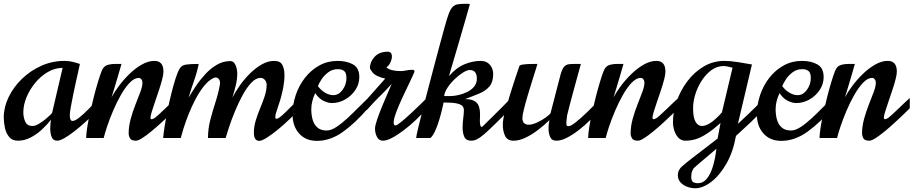

<svg xmlns="http://www.w3.org/2000/svg" viewBox="-22 -734 4858 1021"><path d="M73.2 14.2Q42.5 14.2 26.1 -6.3Q9.8 -26.9 3.9 -55.7Q-2 -84.5 -2 -109.9Q-2 -164.1 23.7 -217.3Q49.3 -270.5 94.2 -314.2Q139.2 -357.9 197.5 -384Q255.9 -410.2 320.8 -410.2Q342.8 -410.2 362.3 -405.5Q381.8 -400.9 402.8 -394Q401.9 -388.2 396 -362.5Q390.1 -336.9 382.3 -301.3Q374.5 -265.6 366.9 -229Q359.4 -192.4 354.2 -163.3Q349.1 -134.3 349.1 -122.1Q349.1 -90.8 363.8 -90.8Q377 -90.8 399.7 -108.9Q422.4 -127 451.7 -156.7Q481 -186.5 513.2 -222.2V-166Q501.5 -151.9 479.2 -129.6Q457 -107.4 429.2 -82.5Q401.4 -57.6 373.3 -35.6Q345.2 -13.7 321 0.2Q296.9 14.2 282.2 14.2Q260.3 14.2 252.7 -5.6Q245.1 -25.4 245.1 -49.8Q245.1 -62.5 246.3 -75Q247.6 -87.4 249 -97.2Q229 -71.3 201.2 -45.4Q173.3 -19.5 140.6 -2.7Q107.9 14.2 73.2 14.2ZM149.9 -64Q165 -64 184.3 -75.2Q203.6 -86.4 222.7 -102.5Q241.7 -118.7 254.9 -132.8L311 -373Q270 -373 232.4 -351.1Q194.8 -329.1 165.5 -293.7Q136.2 -258.3 119.1 -217Q102.1 -175.8 102.1 -137.2Q102.1 -108.9 112.5 -86.4Q123 -64 149.9 -64Z M701.2 14.2Q675.8 14.2 668.9 1Q662.1 -12.2 662.1 -22.9Q662.1 -62 673.1 -102.1Q684.1 -142.1 698.7 -178.7Q713.4 -215.3 724.4 -245.1Q735.4 -274.9 735.4 -293Q735.4 -305.7 729.5 -312.7Q723.6 -319.8 716.3 -319.8Q692.4 -319.8 668 -294.4Q643.6 -269 620.8 -229Q598.1 -189 579.3 -144.5Q560.5 -100.1 547.6 -61.3Q534.7 -22.5 529.3 0H436Q436.5 -22.5 442.1 -58.6Q447.8 -94.7 457.3 -137Q466.8 -179.2 477.5 -221.2Q488.3 -263.2 499 -298.6Q509.8 -334 518.1 -355Q527.8 -380.9 546.9 -387.5Q565.9 -394 591.3 -394H624Q624 -394 618.4 -374.5Q612.8 -355 604.2 -325.7Q595.7 -296.4 586.7 -266.8Q577.6 -237.3 571.3 -216.8Q585.9 -244.1 610.6 -277.3Q635.3 -310.5 666.5 -340.8Q697.8 -371.1 731.9 -390.6Q766.1 -410.2 799.3 -410.2Q847.2 -410.2 847.2 -353Q847.2 -337.9 840.3 -311.5Q833.5 -285.2 823.2 -254.2Q813 -223.1 802.5 -193.1Q792 -163.1 785.2 -140.4Q778.3 -117.7 778.3 -108.9Q778.3 -100.1 784.2 -100.1Q790.5 -100.1 801.3 -106.9Q807.6 -111.3 822.8 -125.2Q837.9 -139.2 856.2 -156.7Q874.5 -174.3 890.9 -189.9Q907.2 -205.6 916 -212.9V-158.2Q904.3 -146.5 882.8 -125.7Q861.3 -105 835 -80.8Q808.6 -56.6 782.5 -35.2Q756.3 -13.7 734.6 0.2Q712.9 14.2 701.2 14.2Z M1356.9 15.1Q1328.1 15.1 1328.1 -27.8Q1328.1 -61.5 1338.4 -94.7Q1348.6 -127.9 1362.1 -159.9Q1375.5 -191.9 1385.7 -223.1Q1396 -254.4 1396 -284.2Q1396 -296.9 1387 -308.3Q1377.9 -319.8 1363.8 -319.8Q1338.4 -319.8 1314 -293.7Q1289.6 -267.6 1267.6 -227.1Q1245.6 -186.5 1227.3 -141.8Q1209 -97.2 1196.3 -58.8Q1183.6 -20.5 1177.7 0H1084Q1084 -48.8 1096.2 -95.9Q1108.4 -143.1 1123.5 -189.7Q1138.7 -236.3 1147 -282.2Q1147.9 -285.2 1147.9 -288.1Q1147.9 -291 1147.9 -293Q1147.9 -307.1 1140.9 -314.5Q1133.8 -321.8 1125 -321.8Q1120.6 -321.8 1114.7 -319.8Q1087.4 -307.1 1063.2 -277.1Q1039.1 -247.1 1018.3 -207.8Q997.6 -168.5 981.4 -127.9Q965.3 -87.4 954.6 -53.2Q943.8 -19 939 0H845.7Q847.2 -22 853.3 -60.8Q859.4 -99.6 868.7 -145.8Q877.9 -191.9 889.2 -236.8Q900.4 -281.7 911.9 -317.6Q923.3 -353.5 934.1 -370.1Q943.8 -386.7 966.3 -390.4Q988.8 -394 1034.7 -394Q1025.9 -349.6 1009.5 -303.7Q993.2 -257.8 981 -214.8Q997.6 -243.7 1020.3 -277.3Q1043 -311 1071 -341.1Q1099.1 -371.1 1132.1 -390.1Q1165 -409.2 1202.1 -409.2Q1216.8 -409.2 1224.9 -397.7Q1232.9 -386.2 1236.3 -371.1Q1239.7 -356 1239.7 -344.2Q1239.7 -311.5 1231.4 -278.3Q1223.1 -245.1 1213.9 -214.8Q1229.5 -246.1 1253.7 -280Q1277.8 -314 1307.6 -343.5Q1337.4 -373 1370.4 -391.6Q1403.3 -410.2 1436 -410.2Q1468.3 -410.2 1479.5 -388.7Q1490.7 -367.2 1490.7 -335Q1490.7 -302.2 1484.1 -267.8Q1477.5 -233.4 1468.5 -203.4Q1459.5 -173.3 1452.1 -152.8Q1444.8 -132.3 1443.8 -127Q1443.4 -122.6 1442.6 -118.9Q1441.9 -115.2 1441.9 -112.8Q1441.9 -102.1 1447.8 -102.1Q1460.4 -102.1 1493.7 -134.8Q1526.9 -167.5 1574.7 -214.8V-159.7Q1550.8 -131.8 1519 -101.3Q1487.3 -70.8 1455.1 -44.4Q1422.9 -18.1 1396.5 -1.5Q1370.1 15.1 1356.9 15.1Z M1663.1 15.1Q1604 15.1 1568.8 -23.9Q1533.7 -63 1533.7 -126Q1533.7 -178.7 1551 -229.5Q1568.4 -280.3 1600.3 -321Q1632.3 -361.8 1676.3 -386Q1720.2 -410.2 1773.4 -410.2Q1821.3 -410.2 1855 -391.6Q1888.7 -373 1888.7 -324.2Q1888.7 -286.6 1867.4 -255.1Q1846.2 -223.6 1813 -204.8Q1779.8 -186 1742.7 -186Q1722.2 -186 1697.5 -198.2Q1672.9 -210.4 1654.3 -238.8Q1633.3 -194.8 1633.3 -152.8Q1633.3 -123.5 1640.4 -97.9Q1647.5 -72.3 1665.5 -56.2Q1683.6 -40 1715.3 -40Q1738.3 -40 1766.6 -58.6Q1794.9 -77.1 1825.2 -105.2Q1855.5 -133.3 1884.3 -162.6Q1913.1 -191.9 1936.5 -213.9V-160.2Q1869.1 -81.1 1802 -33Q1734.9 15.1 1663.1 15.1ZM1750.5 -228Q1779.3 -228 1799.8 -256.3Q1820.3 -284.7 1820.3 -318.8Q1820.3 -346.7 1808.1 -356.4Q1795.9 -366.2 1774.4 -366.2Q1745.6 -366.2 1723.6 -349.6Q1701.7 -333 1687.7 -311.8Q1673.8 -290.5 1668.5 -275.9Q1685.5 -253.4 1707.3 -240.7Q1729 -228 1750.5 -228Z M2015.1 14.2Q1992.2 14.2 1982.2 -6.6Q1972.2 -27.3 1972.2 -49.8Q1972.2 -65.4 1983.4 -98.4Q1994.6 -131.3 2010.5 -169.9Q2026.4 -208.5 2040.8 -241.2Q2055.2 -273.9 2061 -288.1Q2039.1 -263.7 2023.7 -248Q2008.3 -232.4 1995.1 -219.5Q1981.9 -206.5 1966.3 -190.2Q1950.7 -173.8 1927.2 -147.5V-204.1L2026.4 -315.9Q1976.6 -328.1 1960.9 -346.7Q1945.3 -365.2 1945.3 -373Q1945.3 -405.3 1970.2 -432.1Q1995.1 -459 2040 -459Q2062 -459 2062 -433.1Q2062 -418.9 2053.5 -400.9Q2044.9 -382.8 2032.2 -376Q2044.9 -364.7 2065.2 -360.4Q2085.4 -356 2109.4 -356Q2120.6 -356 2138.2 -359.4Q2155.8 -362.8 2168 -362.8Q2182.1 -362.8 2182.1 -356Q2182.1 -352.1 2181.2 -350.1Q2172.4 -329.1 2154.5 -292.2Q2136.7 -255.4 2117.4 -213.9Q2098.1 -172.4 2084.7 -136.5Q2071.3 -100.6 2071.3 -82Q2071.3 -76.7 2073.2 -71.8Q2075.2 -66.9 2081.5 -66.9Q2088.4 -66.9 2110.6 -85Q2132.8 -103 2160.6 -128.7Q2188.5 -154.3 2213.4 -178.7Q2238.3 -203.1 2250 -215.3V-159.7Q2222.2 -127 2189.2 -95.9Q2156.2 -64.9 2123.3 -40Q2090.3 -15.1 2062 -0.5Q2033.7 14.2 2015.1 14.2Z M2483.9 14.2Q2456.1 14.2 2447 -6.6Q2438 -27.3 2438 -55.2Q2438 -79.6 2441.4 -105.2Q2444.8 -130.9 2444.8 -147.9Q2444.8 -161.1 2437 -170.2Q2429.2 -179.2 2406 -184.1Q2382.8 -189 2336.9 -189L2334 -175.8Q2333.5 -172.4 2328.1 -149.7Q2322.8 -127 2313.7 -96.7Q2304.7 -66.4 2292.7 -39.3Q2280.8 -12.2 2266.6 0H2190.9Q2192.4 -13.7 2201.4 -52Q2210.4 -90.3 2224.1 -144Q2237.8 -197.8 2253.7 -258.1Q2269.5 -318.4 2284.9 -376.7Q2300.3 -435.1 2313.2 -482.9Q2326.2 -530.8 2334 -559.3Q2341.8 -587.9 2341.8 -587.9Q2354.5 -634.3 2364 -659.9Q2373.5 -685.5 2384.8 -697Q2396 -708.5 2412.4 -711.2Q2428.7 -713.9 2454.6 -713.9Q2460.9 -713.9 2467 -713.6Q2473.1 -713.4 2476.6 -711.9Q2467.8 -680.7 2454.1 -632.6Q2440.4 -584.5 2425 -532Q2409.7 -479.5 2396 -433.3Q2382.3 -387.2 2373.8 -358.2Q2365.2 -329.1 2365.7 -329.1Q2403.3 -373.5 2447.3 -391.8Q2491.2 -410.2 2535.6 -410.2Q2564.9 -410.2 2582.8 -389.9Q2600.6 -369.6 2600.6 -340.8Q2600.6 -298.8 2581.5 -275.4Q2562.5 -252 2528.6 -237.5Q2494.6 -223.1 2450.7 -207Q2486.3 -207 2503.4 -195.3Q2520.5 -183.6 2525.6 -165.5Q2530.8 -147.5 2530.8 -127.9Q2530.8 -118.7 2530.3 -109.4Q2529.8 -100.1 2529.8 -91.8Q2529.8 -80.1 2531.7 -69.6Q2533.7 -59.1 2538.6 -59.1Q2542 -59.1 2546.9 -64Q2549.3 -66.4 2566.4 -83.3Q2583.5 -100.1 2607.7 -124Q2631.8 -147.9 2656.2 -172.4Q2680.7 -196.8 2697.8 -214.8V-160.2Q2643.6 -106.9 2608.9 -72.8Q2574.2 -38.6 2552 -19.8Q2529.8 -1 2514.4 6.6Q2499 14.2 2483.9 14.2ZM2339.8 -223.1H2372.6Q2391.6 -223.1 2415.8 -228.5Q2439.9 -233.9 2462.4 -244.9Q2484.9 -255.9 2499.3 -273.4Q2513.7 -291 2513.7 -315.9Q2513.7 -361.8 2475.6 -361.8Q2462.4 -361.8 2440.9 -348.6Q2419.4 -335.4 2397 -314.2Q2374.5 -293 2358.4 -268.8Q2342.3 -244.6 2339.8 -223.1Z M2709 14.2Q2675.8 14.2 2663.8 -11.5Q2651.9 -37.1 2651.9 -67.9Q2651.9 -82 2653.8 -96.4Q2655.8 -110.8 2658.7 -122.1Q2670.9 -168 2692.1 -237.1Q2713.4 -306.2 2739.7 -381.8Q2740.7 -388.2 2757.6 -390.6Q2774.4 -393.1 2793.2 -393.6Q2812 -394 2818.8 -394H2835.9Q2835.9 -392.6 2827.9 -367.2Q2819.8 -341.8 2807.9 -303.7Q2795.9 -265.6 2783.9 -225.3Q2772 -185.1 2763.9 -152.6Q2755.9 -120.1 2755.9 -106.9Q2755.9 -86.9 2765.4 -78.9Q2774.9 -70.8 2788.6 -70.8Q2809.1 -70.8 2835 -83Q2860.8 -95.2 2881.3 -110.1Q2901.9 -125 2905.8 -132.8L2958.5 -335.9Q2966.8 -366.7 2977.5 -378.7Q2988.3 -390.6 3002.4 -392.3Q3016.6 -394 3033.7 -394H3066.9Q3066.9 -394 3060.5 -370.8Q3054.2 -347.7 3044.4 -312Q3034.7 -276.4 3024.2 -237.8Q3013.7 -199.2 3005.4 -167.2Q2997.1 -135.3 2993.7 -120.1Q2993.2 -113.3 2991.5 -101.1Q2989.7 -88.9 2989.7 -76.2Q2989.7 -69.3 2991.7 -66.2Q2993.7 -63 3002 -63Q3012.7 -63 3038.6 -83Q3064.5 -103 3100.6 -137.9Q3136.7 -172.9 3177.7 -216.3V-161.1Q3152.3 -130.9 3121.1 -99.9Q3089.8 -68.8 3056.6 -43Q3023.4 -17.1 2992.7 -1.5Q2961.9 14.2 2937 14.2Q2912.1 14.2 2903.6 -5.6Q2895 -25.4 2895 -49.8Q2895 -76.7 2899.9 -95.2Q2871.6 -67.9 2838.6 -42.7Q2805.7 -17.6 2772.2 -1.7Q2738.8 14.2 2709 14.2Z M3370.6 14.2Q3345.2 14.2 3338.4 1Q3331.5 -12.2 3331.5 -22.9Q3331.5 -62 3342.5 -102.1Q3353.5 -142.1 3368.2 -178.7Q3382.8 -215.3 3393.8 -245.1Q3404.8 -274.9 3404.8 -293Q3404.8 -305.7 3398.9 -312.7Q3393.1 -319.8 3385.7 -319.8Q3361.8 -319.8 3337.4 -294.4Q3313 -269 3290.3 -229Q3267.6 -189 3248.8 -144.5Q3230 -100.1 3217 -61.3Q3204.1 -22.5 3198.7 0H3105.5Q3106 -22.5 3111.6 -58.6Q3117.2 -94.7 3126.7 -137Q3136.2 -179.2 3147 -221.2Q3157.7 -263.2 3168.5 -298.6Q3179.2 -334 3187.5 -355Q3197.3 -380.9 3216.3 -387.5Q3235.4 -394 3260.7 -394H3293.5Q3293.5 -394 3287.8 -374.5Q3282.2 -355 3273.7 -325.7Q3265.1 -296.4 3256.1 -266.8Q3247.1 -237.3 3240.7 -216.8Q3255.4 -244.1 3280 -277.3Q3304.7 -310.5 3335.9 -340.8Q3367.2 -371.1 3401.4 -390.6Q3435.5 -410.2 3468.8 -410.2Q3516.6 -410.2 3516.6 -353Q3516.6 -337.9 3509.8 -311.5Q3502.9 -285.2 3492.7 -254.2Q3482.4 -223.1 3471.9 -193.1Q3461.4 -163.1 3454.6 -140.4Q3447.8 -117.7 3447.8 -108.9Q3447.8 -100.1 3453.6 -100.1Q3460 -100.1 3470.7 -106.9Q3477.1 -111.3 3492.2 -125.2Q3507.3 -139.2 3525.6 -156.7Q3543.9 -174.3 3560.3 -189.9Q3576.7 -205.6 3585.4 -212.9V-158.2Q3573.7 -146.5 3552.2 -125.7Q3530.8 -105 3504.4 -80.8Q3478 -56.6 3451.9 -35.2Q3425.8 -13.7 3404.1 0.2Q3382.3 14.2 3370.6 14.2Z M3674.8 267.1Q3654.3 267.1 3633.1 259.5Q3611.8 252 3597.2 236.3Q3582.5 220.7 3582.5 196.8Q3582.5 169.9 3606 149.7Q3629.4 129.4 3658.7 106.9L3793.9 2.9L3809.6 -80.1Q3765.1 -40.5 3732.7 -20.3Q3700.2 0 3674.3 7.1Q3648.4 14.2 3622.6 14.2Q3601.1 14.2 3586.4 -0.7Q3571.8 -15.6 3564.2 -38.3Q3556.6 -61 3556.6 -84Q3556.6 -138.7 3576.7 -196Q3596.7 -253.4 3633.3 -302Q3669.9 -350.6 3720.2 -380.4Q3770.5 -410.2 3830.6 -410.2Q3860.8 -410.2 3903.1 -403.6Q3945.3 -397 3976.6 -391.1L3901.9 -75.2Q3932.6 -104 3955.6 -125.7Q3978.5 -147.5 3999.8 -168.7Q4021 -189.9 4044.9 -217.3V-160.6Q4008.8 -120.6 3969.5 -83.3Q3930.2 -45.9 3891.6 -11.2Q3876.5 74.7 3840.3 137.2Q3804.2 199.7 3759.8 233.4Q3715.3 267.1 3674.8 267.1ZM3710.9 -64Q3752.9 -64 3816.9 -136.2L3873.5 -374Q3855.5 -378.4 3845.2 -380.6Q3835 -382.8 3825.7 -382.8Q3791.5 -382.8 3762.2 -361.8Q3732.9 -340.8 3710.7 -307.1Q3688.5 -273.4 3676 -234.1Q3663.6 -194.8 3663.6 -158.2Q3663.6 -110.4 3676.3 -87.2Q3689 -64 3710.9 -64ZM3689.9 240.2Q3717.3 240.2 3737.1 215.8Q3756.8 191.4 3769.3 149.9Q3781.7 108.4 3787.6 57.1L3707.5 125Q3690.4 139.2 3672.1 155.5Q3653.8 171.9 3653.8 207Q3653.8 226.6 3662.8 233.4Q3671.9 240.2 3689.9 240.2Z M4132.3 15.1Q4073.2 15.1 4038.1 -23.9Q4002.9 -63 4002.9 -126Q4002.9 -178.7 4020.3 -229.5Q4037.6 -280.3 4069.6 -321Q4101.6 -361.8 4145.5 -386Q4189.5 -410.2 4242.7 -410.2Q4290.5 -410.2 4324.2 -391.6Q4357.9 -373 4357.9 -324.2Q4357.9 -286.6 4336.7 -255.1Q4315.4 -223.6 4282.2 -204.8Q4249 -186 4211.9 -186Q4191.4 -186 4166.7 -198.2Q4142.1 -210.4 4123.5 -238.8Q4102.5 -194.8 4102.5 -152.8Q4102.5 -123.5 4109.6 -97.9Q4116.7 -72.3 4134.8 -56.2Q4152.8 -40 4184.6 -40Q4207.5 -40 4235.8 -58.6Q4264.2 -77.1 4294.4 -105.2Q4324.7 -133.3 4353.5 -162.6Q4382.3 -191.9 4405.8 -213.9V-160.2Q4338.4 -81.1 4271.2 -33Q4204.1 15.1 4132.3 15.1ZM4219.7 -228Q4248.5 -228 4269 -256.3Q4289.6 -284.7 4289.6 -318.8Q4289.6 -346.7 4277.3 -356.4Q4265.1 -366.2 4243.7 -366.2Q4214.8 -366.2 4192.9 -349.6Q4170.9 -333 4157 -311.8Q4143.1 -290.5 4137.7 -275.9Q4154.8 -253.4 4176.5 -240.7Q4198.2 -228 4219.7 -228Z M4601.1 14.2Q4575.7 14.2 4568.8 1Q4562 -12.2 4562 -22.9Q4562 -62 4573 -102.1Q4584 -142.1 4598.6 -178.7Q4613.3 -215.3 4624.3 -245.1Q4635.3 -274.9 4635.3 -293Q4635.3 -305.7 4629.4 -312.7Q4623.5 -319.8 4616.2 -319.8Q4592.3 -319.8 4567.9 -294.4Q4543.5 -269 4520.8 -229Q4498 -189 4479.2 -144.5Q4460.4 -100.1 4447.5 -61.3Q4434.6 -22.5 4429.2 0H4335.9Q4336.4 -22.5 4342 -58.6Q4347.7 -94.7 4357.2 -137Q4366.7 -179.2 4377.4 -221.2Q4388.2 -263.2 4398.9 -298.6Q4409.7 -334 4418 -355Q4427.7 -380.9 4446.8 -387.5Q4465.8 -394 4491.2 -394H4523.9Q4523.9 -394 4518.3 -374.5Q4512.7 -355 4504.2 -325.7Q4495.6 -296.4 4486.6 -266.8Q4477.5 -237.3 4471.2 -216.8Q4485.8 -244.1 4510.5 -277.3Q4535.2 -310.5 4566.4 -340.8Q4597.7 -371.1 4631.8 -390.6Q4666 -410.2 4699.2 -410.2Q4747.1 -410.2 4747.1 -353Q4747.1 -337.9 4740.2 -311.5Q4733.4 -285.2 4723.1 -254.2Q4712.9 -223.1 4702.4 -193.1Q4691.9 -163.1 4685.1 -140.4Q4678.2 -117.7 4678.2 -108.9Q4678.2 -100.1 4684.1 -100.1Q4690.4 -100.1 4701.2 -106.9Q4707.5 -111.3 4722.7 -125.2Q4737.8 -139.2 4756.1 -156.7Q4774.4 -174.3 4790.8 -189.9Q4807.1 -205.6 4815.9 -212.9V-158.2Q4804.2 -146.5 4782.7 -125.7Q4761.2 -105 4734.9 -80.8Q4708.5 -56.6 4682.4 -35.2Q4656.2 -13.7 4634.5 0.2Q4612.8 14.2 4601.1 14.2Z"/></svg>

Font: Norican
Style: Regular
Weight: 400
Designer: Vernon Adams
Foundry: Vernon Adams
Version: Version 1.100; ttfautohint (v1.8.4.7-5d5b);gftools[0.9.33]